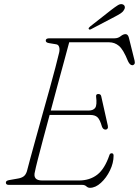

<svg xmlns="http://www.w3.org/2000/svg" viewBox="-20 -883 664 917"><path d="M372.5 0H22Q8 0 8 -11Q8 -20.5 24.5 -23L64 -30Q81 -32.5 92 -40Q103 -47.5 108.5 -65Q112.5 -81.5 123.8 -122.8Q135 -164 150.5 -220Q166 -276 183.2 -337.8Q200.5 -399.5 216.8 -457.8Q233 -516 245 -562.2Q257 -608.5 262.5 -632Q266 -647 262.5 -658.5Q259 -670 248 -671.5L214.5 -677Q198.5 -679.5 198.5 -689Q198.5 -700 215 -700H526.5Q544 -700 556.2 -710Q568.5 -720 579.5 -720Q591 -720 595.5 -703L623 -592.5Q625.5 -582 621.8 -576.8Q618 -571.5 612 -571.5Q600.5 -571.5 591.5 -590.5Q569 -646.5 548.2 -663.8Q527.5 -681 501.5 -681H310.5Q300.5 -643 286 -590Q271.5 -537 255 -476.2Q238.5 -415.5 222.5 -355H403Q425.5 -355 434.8 -368.2Q444 -381.5 439 -421.5Q437.5 -434 449.5 -434Q461.5 -434 463.5 -423L495 -282.5Q497 -273 493.2 -268.5Q489.5 -264 485 -264Q472.5 -263.5 467 -278Q457 -313 445 -323.5Q433 -334 411 -334H217Q200 -271.5 185.2 -215.8Q170.5 -160 160.2 -120Q150 -80 147 -64Q135 -21 181.5 -21H356.5Q408.5 -21 444.2 -48.5Q480 -76 502.5 -142Q505 -151 513.5 -151Q522.5 -151 522.5 -139.5Q522.5 -104.5 505.2 -69Q488 -33.5 462 -9.8Q436 14 409.5 14Q400 14 392.5 7Q385 0 372.5 0ZM510.5 -835Q530 -850 542.8 -858Q555.5 -866 566.5 -862Q574.5 -858.5 576 -851Q577.5 -843.5 572 -835.5Q567 -826 555.8 -818.8Q544.5 -811.5 530 -804L414.5 -743.5Q407 -739.5 404 -744.5Q402 -747 404.5 -750.2Q407 -753.5 410.5 -756.5Z"/></svg>

Font: Fraunces 9pt Soft Thin
Style: Italic
Weight: 100
Italic angle: -16°
Version: Version 1.000;[b76b70a41]